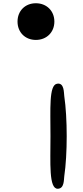

<svg xmlns="http://www.w3.org/2000/svg" viewBox="-20 -1220 510 1183"><path d="M336 -57C376 -58 373 -110 376 -134C396 -270 396 -492 376 -628C373 -647 377 -713 331 -704C281 -695 291 -551 291 -381C291 -215 280 -56 336 -57ZM201 -974C267 -974 315 -1021 315 -1087C315 -1153 267 -1200 201 -1200C135 -1200 88 -1153 88 -1087C88 -1021 135 -974 201 -974Z"/></svg>

Font: Venom Sans
Style: Bd
Weight: 700
Version: Version 1.001